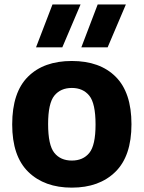

<svg xmlns="http://www.w3.org/2000/svg" viewBox="-20 -828 642 858"><path d="M301 10.5Q178.5 10.5 106.5 -59.8Q34.5 -130 34.5 -272Q34.5 -415 105 -485.2Q175.5 -555.5 301 -555.5Q426.5 -555.5 497 -485Q567.5 -414.5 567.5 -273Q567.5 -130.5 495.5 -60Q423.5 10.5 301 10.5ZM301 -110.5Q351.5 -110.5 379.2 -144.8Q407 -179 407 -271.5Q407 -366 379 -400.5Q351 -435 301 -435Q251 -435 223 -400.8Q195 -366.5 195 -273.5Q195 -179.5 222.8 -145Q250.5 -110.5 301 -110.5ZM343.5 -616.5 416.5 -808H542.5L461 -616.5ZM141 -616.5 214.5 -808H340L258.5 -616.5Z"/></svg>

Font: Encode Sans
Style: Bold
Weight: 700
Designer: Multiple Designers
Foundry: Impallari Type
Version: Version 3.002; ttfautohint (v1.8.3) -l 8 -r 50 -G 200 -x 14 